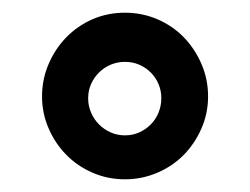

<svg xmlns="http://www.w3.org/2000/svg" viewBox="-20 -722 392 301"><path d="M306.2 -570.8Q306.2 -544.4 295.9 -520.8Q285.6 -497.1 268.1 -479.2Q250.5 -461.4 226.6 -451.2Q202.6 -440.9 175.8 -440.9Q148.9 -440.9 125.2 -451.2Q101.6 -461.4 84 -479.2Q66.4 -497.1 56.2 -520.8Q45.9 -544.4 45.9 -570.8Q45.9 -597.7 56.2 -621.6Q66.4 -645.5 84 -663.6Q101.6 -681.6 125.2 -691.9Q148.9 -702.1 175.8 -702.1Q202.6 -702.1 226.6 -691.9Q250.5 -681.6 268.1 -663.6Q285.6 -645.5 295.9 -621.6Q306.2 -597.7 306.2 -570.8ZM232.9 -567.9Q232.9 -580.1 228.5 -590.3Q224.1 -600.6 216.3 -608.4Q208.5 -616.2 198.2 -620.6Q188 -625 175.8 -625Q164.1 -625 153.6 -620.6Q143.1 -616.2 135.3 -608.4Q127.4 -600.6 122.8 -590.3Q118.2 -580.1 118.2 -567.9Q118.2 -556.2 122.8 -545.4Q127.4 -534.7 135.3 -526.9Q143.1 -519 153.6 -514.4Q164.1 -509.8 175.8 -509.8Q188 -509.8 198.2 -514.4Q208.5 -519 216.3 -526.9Q224.1 -534.7 228.5 -545.4Q232.9 -556.2 232.9 -567.9Z"/></svg>

Font: McLaren
Style: Regular
Weight: 400
Designer: Astigmatic (AOETI)
Foundry: Astigmatic (AOETI)
Version: Version 1.000